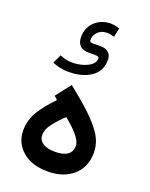

<svg xmlns="http://www.w3.org/2000/svg" viewBox="-155 -925 787 1005"><g transform="rotate(20 238.5 -422.5)"><path d="M283.2 -842.8C220.7 -842.8 161.6 -796.9 161.6 -726.1C161.6 -681.6 183.6 -659.7 228 -659.7H264.2C275.9 -659.7 285.6 -657.2 285.6 -649.4C285.6 -634.8 279.3 -622.6 267.1 -612.3C241.7 -592.3 201.7 -581.5 165 -581.5C134.3 -581.5 113.8 -587.4 94.7 -596.7L71.3 -547.9C96.7 -536.1 127 -529.3 164.1 -529.3C212.9 -529.3 253.4 -540 286.1 -562C318.8 -584 335 -616.2 335 -659.7C335 -690.4 314.9 -712.9 276.4 -712.9H230.5C216.3 -712.9 213.4 -716.3 213.4 -730C213.4 -744.1 219.7 -757.8 232.4 -771C245.1 -784.2 262.2 -790.5 283.2 -790.5C294.9 -790.5 308.6 -788.1 323.7 -783.7L334 -833.5C316.4 -840.8 293.5 -842.8 283.2 -842.8ZM156.2 -370.1C122.1 -334.5 94.7 -300.8 74.7 -268.6C54.7 -235.8 44.4 -200.2 44.4 -161.1C44.4 -115.2 61.5 -77.1 95.7 -47.4C129.4 -17.1 177.2 -2 238.3 -2C295.4 -2 342.3 -17.6 378.4 -48.8C414.1 -80.1 432.1 -122.6 432.1 -176.8C432.1 -212.9 421.4 -247.1 400.4 -279.3C357.9 -343.3 284.2 -404.3 202.1 -470.7L137.2 -387.2ZM331.1 -178.7C331.1 -134.3 299.8 -111.8 237.8 -111.8C176.8 -111.8 146 -137.2 146 -171.9C146 -192.9 154.3 -214.4 171.4 -236.3C188 -258.3 208.5 -280.3 232.4 -303.2C276.9 -266.6 331.1 -217.3 331.1 -178.7Z"/></g></svg>

Font: Vazirmatn Medium
Style: Regular
Weight: 500
Designer: Saber Rastikerdar
Foundry: Saber Rastikerdar
Version: Version 33.003